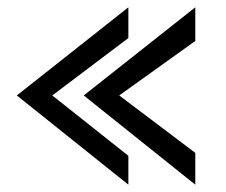

<svg xmlns="http://www.w3.org/2000/svg" viewBox="-20 -556 617 525"><path d="M331 -536V-452L123 -295L331 -130V-51L26 -295ZM514 -536V-444L306 -295L514 -138V-51L209 -295Z"/></svg>

Font: Darker Grotesque ExtraBold
Style: Regular
Weight: 800
Designer: Gabriel Lam
Foundry: TypeRant
Version: Version 1.000;gftools[0.9.28]